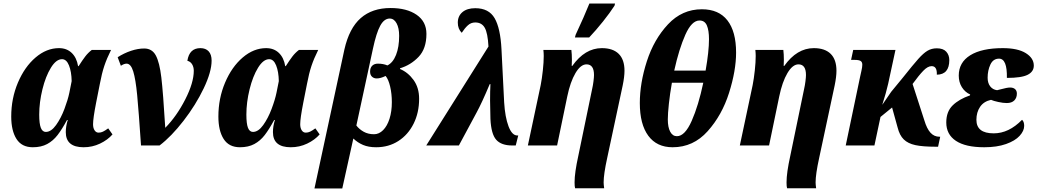

<svg xmlns="http://www.w3.org/2000/svg" viewBox="-20 -816 5819 1077"><path d="M43 -162Q43 -264 80.5 -352.5Q118 -441 179.5 -493.5Q241 -546 311 -546Q354 -546 382 -519.5Q410 -493 418 -445H421Q442 -478 458 -499Q474 -520 495 -536H603Q579 -488 565 -446Q551 -404 540 -345L519 -239Q502 -152 502 -119Q502 -98 510.5 -85Q519 -72 533 -72Q546 -72 557.5 -77.5Q569 -83 587 -96L611 -62Q584 -31 541 -10.5Q498 10 449 10Q349 10 349 -75Q349 -107 360 -143H356Q328 -91 303 -58.5Q278 -26 244.5 -8Q211 10 164 10Q102 10 72.5 -36.5Q43 -83 43 -162ZM369 -296 382 -361Q381 -414 367 -449Q353 -484 328 -484Q295 -484 265.5 -436Q236 -388 218 -315Q200 -242 200 -173Q200 -122 209 -99Q218 -76 237 -76Q267 -76 294.5 -114.5Q322 -153 341.5 -205Q361 -257 369 -296Z M690 -459Q676 -459 658 -447L640 -495Q676 -518 715 -531Q754 -544 789 -544Q833 -544 854 -505Q875 -466 885 -381.5Q895 -297 907 -99Q971 -164 1019 -258Q1067 -352 1067 -419Q1067 -440 1057.5 -455.5Q1048 -471 1031 -475Q1042 -546 1104 -546Q1134 -546 1150.5 -528Q1167 -510 1167 -476Q1167 -413 1122.5 -320Q1078 -227 1009.5 -138.5Q941 -50 875 0H771Q758 -193 749.5 -282Q741 -371 727.5 -415Q714 -459 690 -459Z M1205 -162Q1205 -264 1242.5 -352.5Q1280 -441 1341.5 -493.5Q1403 -546 1473 -546Q1516 -546 1544 -519.5Q1572 -493 1580 -445H1583Q1604 -478 1620 -499Q1636 -520 1657 -536H1765Q1741 -488 1727 -446Q1713 -404 1702 -345L1681 -239Q1664 -152 1664 -119Q1664 -98 1672.5 -85Q1681 -72 1695 -72Q1708 -72 1719.5 -77.5Q1731 -83 1749 -96L1773 -62Q1746 -31 1703 -10.5Q1660 10 1611 10Q1511 10 1511 -75Q1511 -107 1522 -143H1518Q1490 -91 1465 -58.5Q1440 -26 1406.5 -8Q1373 10 1326 10Q1264 10 1234.5 -36.5Q1205 -83 1205 -162ZM1531 -296 1544 -361Q1543 -414 1529 -449Q1515 -484 1490 -484Q1457 -484 1427.5 -436Q1398 -388 1380 -315Q1362 -242 1362 -173Q1362 -122 1371 -99Q1380 -76 1399 -76Q1429 -76 1456.5 -114.5Q1484 -153 1503.5 -205Q1523 -257 1531 -296Z M1912 -539Q1939 -658 2003.5 -714.5Q2068 -771 2171 -771Q2262 -771 2317 -733Q2372 -695 2372 -626Q2372 -543 2328 -497Q2284 -451 2224 -433V-429Q2269 -410 2300 -367Q2331 -324 2331 -262Q2331 -184 2300 -122Q2269 -60 2214.5 -25Q2160 10 2090 10Q2047 10 2016.5 -3Q1986 -16 1962 -39L1900 241H1744ZM2178 -243Q2178 -290 2168.5 -330.5Q2159 -371 2143 -390Q2115 -376 2093 -376Q2077 -376 2066.5 -386Q2056 -396 2056 -414Q2056 -436 2068 -447.5Q2080 -459 2100 -459Q2130 -459 2153 -449Q2184 -464 2201.5 -508Q2219 -552 2219 -615Q2219 -659 2204.5 -685.5Q2190 -712 2166 -712Q2135 -712 2113 -672Q2091 -632 2072 -543L1979 -112Q1995 -91 2020 -77Q2045 -63 2078 -63Q2106 -63 2129 -86Q2152 -109 2165 -150Q2178 -191 2178 -243Z M2720 -555Q2716 -631 2699 -660.5Q2682 -690 2646 -690Q2622 -690 2604.5 -674Q2587 -658 2570 -632Q2548 -654 2548 -689Q2548 -726 2574 -748Q2600 -770 2646 -770Q2722 -770 2754.5 -714Q2787 -658 2793 -540L2808 -242Q2813 -159 2832.5 -107.5Q2852 -56 2882 -56H2887L2873 0H2853Q2792 0 2763.5 -32Q2735 -64 2731 -149Q2729 -219 2729 -252Q2729 -306 2731 -344H2727Q2683 -239 2653 -184L2554 0H2371Z M3203 207Q3203 153 3224 58L3302 -319Q3306 -336 3309 -359.5Q3312 -383 3312 -395Q3312 -455 3270 -455Q3237 -455 3208 -406Q3179 -357 3162 -275L3105 0H2941L3013 -339Q3020 -375 3025 -421Q3030 -467 3030 -502Q3030 -518 3028 -536H3185Q3188 -512 3188 -480L3187 -446H3190Q3261 -546 3356 -546Q3418 -546 3450.5 -514Q3483 -482 3483 -419Q3483 -386 3473 -337L3386 70Q3366 161 3366 207Q3366 219 3369 240H3206Q3203 231 3203 207ZM3209 -621Q3258 -726 3286 -796H3430L3427 -784Q3402 -745 3362.5 -695.5Q3323 -646 3285 -606H3205Z M4109 -521Q4109 -420 4069.5 -295Q4030 -170 3949.5 -80Q3869 10 3753 10Q3664 10 3616.5 -54.5Q3569 -119 3569 -238Q3569 -350 3608.5 -472.5Q3648 -595 3727 -679.5Q3806 -764 3917 -764Q4012 -764 4060.5 -701.5Q4109 -639 4109 -521ZM3762 -420H3938Q3957 -528 3957 -596Q3957 -646 3945 -673.5Q3933 -701 3904 -701Q3860 -701 3824.5 -621.5Q3789 -542 3762 -420ZM3925 -352H3749Q3738 -290 3732 -234Q3726 -178 3726 -146Q3726 -102 3739.5 -77Q3753 -52 3777 -52Q3822 -52 3860 -138Q3898 -224 3925 -352Z M4392 207Q4392 153 4413 58L4491 -319Q4495 -336 4498 -359.5Q4501 -383 4501 -395Q4501 -455 4459 -455Q4426 -455 4397 -406Q4368 -357 4351 -275L4294 0H4130L4202 -339Q4209 -375 4214 -421Q4219 -467 4219 -502Q4219 -518 4217 -536H4374Q4377 -512 4377 -480L4376 -446H4379Q4450 -546 4545 -546Q4607 -546 4639.5 -514Q4672 -482 4672 -419Q4672 -386 4662 -337L4575 70Q4555 161 4555 207Q4555 219 4558 240H4395Q4392 231 4392 207Z M5235 -397Q5237 -445 5206 -445Q5184 -445 5159 -419Q5134 -393 5099 -345L5165 -141Q5179 -94 5199.5 -71.5Q5220 -49 5250 -49H5254L5242 7H5228Q5156 7 5114.5 -2Q5073 -11 5049.5 -34Q5026 -57 5015 -101L4984 -213L4919 -160L4885 0H4724L4805 -387Q4807 -397 4812 -418.5Q4817 -440 4817 -453Q4817 -468 4807.5 -474Q4798 -480 4775 -480H4754L4766 -536H5003L4962 -346Q4951 -297 4929 -228L4979 -301L5044 -380Q5102 -453 5131 -485.5Q5160 -518 5183 -531.5Q5206 -545 5235 -545Q5271 -545 5288 -526Q5305 -507 5305 -479Q5305 -398 5235 -397Z M5288 -129Q5288 -190 5324 -225Q5360 -260 5421 -281L5422 -286Q5393 -299 5375.5 -327Q5358 -355 5358 -392Q5358 -466 5422.5 -506Q5487 -546 5605 -546Q5689 -546 5734 -518Q5779 -490 5779 -448Q5779 -414 5744.5 -396.5Q5710 -379 5628 -379Q5630 -487 5584 -487Q5551 -487 5535.5 -454Q5520 -421 5520 -380Q5520 -350 5534.5 -331.5Q5549 -313 5573 -310L5593 -315Q5629 -325 5646 -325Q5664 -325 5674 -316Q5684 -307 5684 -291Q5684 -267 5669.5 -252.5Q5655 -238 5627 -238Q5607 -238 5579.5 -244Q5552 -250 5539 -256Q5498 -247 5477.5 -216.5Q5457 -186 5457 -144Q5457 -68 5554 -68Q5639 -68 5713 -144Q5725 -134 5725 -110Q5725 -82 5699.5 -54Q5674 -26 5623 -8Q5572 10 5501 10Q5396 10 5342 -26Q5288 -62 5288 -129Z"/></svg>

Font: Noto Serif NarrowExtraBold
Style: Italic
Weight: 800
Width: 4
Italic angle: -12°
Designer: Monotype Design Team
Foundry: Monotype Imaging Inc.
Version: Version 1.001